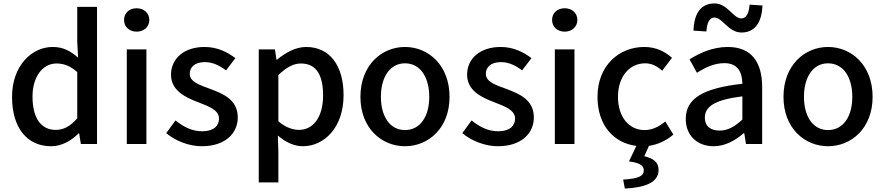

<svg xmlns="http://www.w3.org/2000/svg" viewBox="-20 -837 5140 1116"><path d="M277 13C339 13 396 -20 437 -62H440L450 0H544V-797H429V-593L434 -502C389 -540 349 -564 286 -564C163 -564 50 -453 50 -274C50 -92 139 13 277 13ZM304 -82C218 -82 169 -151 169 -276C169 -395 231 -468 308 -468C349 -468 388 -455 429 -418V-149C389 -103 350 -82 304 -82Z M717 0H831V-550H717ZM774 -653C816 -653 848 -681 848 -721C848 -762 816 -789 774 -789C732 -789 701 -762 701 -721C701 -681 732 -653 774 -653Z M1153 13C1289 13 1362 -62 1362 -154C1362 -258 1277 -292 1200 -321C1140 -343 1083 -361 1083 -408C1083 -446 1111 -476 1171 -476C1217 -476 1256 -456 1294 -428L1348 -499C1303 -534 1243 -564 1169 -564C1048 -564 974 -495 974 -403C974 -310 1058 -271 1131 -243C1191 -220 1253 -198 1253 -148C1253 -106 1222 -74 1156 -74C1097 -74 1049 -98 1000 -137L946 -63C999 -19 1077 13 1153 13Z M1484 223H1598V45L1595 -49C1642 -9 1691 13 1740 13C1864 13 1977 -95 1977 -284C1977 -453 1899 -564 1759 -564C1698 -564 1638 -530 1590 -490H1587L1578 -550H1484ZM1718 -82C1684 -82 1641 -95 1598 -132V-401C1645 -446 1686 -468 1729 -468C1821 -468 1858 -397 1858 -282C1858 -153 1798 -82 1718 -82Z M2334 13C2470 13 2593 -92 2593 -274C2593 -458 2470 -564 2334 -564C2198 -564 2075 -458 2075 -274C2075 -92 2198 13 2334 13ZM2334 -81C2248 -81 2194 -158 2194 -274C2194 -391 2248 -469 2334 -469C2421 -469 2475 -391 2475 -274C2475 -158 2421 -81 2334 -81Z M2874 13C3010 13 3083 -62 3083 -154C3083 -258 2998 -292 2921 -321C2861 -343 2804 -361 2804 -408C2804 -446 2832 -476 2892 -476C2938 -476 2977 -456 3015 -428L3069 -499C3024 -534 2964 -564 2890 -564C2769 -564 2695 -495 2695 -403C2695 -310 2779 -271 2852 -243C2912 -220 2974 -198 2974 -148C2974 -106 2943 -74 2877 -74C2818 -74 2770 -98 2721 -137L2667 -63C2720 -19 2798 13 2874 13Z M3205 0H3319V-550H3205ZM3262 -653C3304 -653 3336 -681 3336 -721C3336 -762 3304 -789 3262 -789C3220 -789 3189 -762 3189 -721C3189 -681 3220 -653 3262 -653Z M3752 11C3803 3 3853 -19 3894 -55L3847 -131C3814 -103 3773 -81 3727 -81C3635 -81 3572 -158 3572 -274C3572 -391 3638 -469 3730 -469C3768 -469 3799 -453 3829 -426L3886 -501C3846 -536 3795 -564 3725 -564C3580 -564 3453 -458 3453 -274C3453 -107 3549 -5 3679 11L3636 101C3701 110 3722 126 3722 153C3722 186 3694 201 3602 207L3612 259C3737 253 3808 220 3808 151C3808 105 3778 84 3725 71Z M4128 13C4194 13 4253 -20 4303 -63H4306L4316 0H4410V-331C4410 -477 4347 -564 4210 -564C4122 -564 4045 -528 3988 -492L4031 -414C4078 -444 4132 -470 4190 -470C4271 -470 4294 -414 4295 -350C4066 -325 3966 -264 3966 -146C3966 -49 4033 13 4128 13ZM4163 -78C4114 -78 4077 -100 4077 -154C4077 -216 4132 -257 4295 -277V-142C4250 -101 4211 -78 4163 -78ZM4290 -648C4371 -648 4408 -711 4412 -805L4337 -810C4333 -761 4319 -730 4289 -730C4241 -730 4209 -817 4133 -817C4051 -817 4014 -755 4011 -659L4086 -654C4089 -705 4104 -735 4133 -735C4180 -735 4213 -648 4290 -648Z M4793 13C4929 13 5052 -92 5052 -274C5052 -458 4929 -564 4793 -564C4657 -564 4534 -458 4534 -274C4534 -92 4657 13 4793 13ZM4793 -81C4707 -81 4653 -158 4653 -274C4653 -391 4707 -469 4793 -469C4880 -469 4934 -391 4934 -274C4934 -158 4880 -81 4793 -81Z"/></svg>

Font: Noto Sans CJK KR Medium
Style: Regular
Weight: 500
Designer: Ryoko NISHIZUKA (kana & ideographs); Paul D. Hunt (Latin, Greek & Cyrillic); Wenlong ZHANG (bopomofo); Sandoll Communica
Foundry: Adobe Systems Incorporated
Version: Version 1.004;PS 1.004;hotconv 1.0.82;makeotf.lib2.5.63406